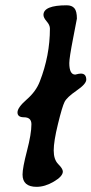

<svg xmlns="http://www.w3.org/2000/svg" viewBox="-20 -724 352 740"><path d="M291.5 -440.4Q312.5 -440.4 312.5 -417Q312.5 -400.4 275.1 -374.8Q237.8 -349.1 228.8 -331.1Q219.7 -313 203.4 -246.1Q187 -179.2 187 -144Q187 -108.9 204.6 -91.3Q222.2 -73.7 222.2 -63Q222.2 -44.4 187.7 -24.2Q153.3 -3.9 121.1 -3.9Q66.9 -3.9 66.9 -51.3Q66.9 -77.1 84 -142.6Q101.1 -208 101.1 -245.1Q101.1 -272 72.3 -272Q47.4 -272 47.4 -290.8Q47.4 -309.6 83 -340.6Q118.7 -371.6 133.3 -409.7Q172.4 -509.8 172.4 -613.8Q172.4 -627.4 159.9 -641.6Q147.5 -655.8 147.5 -666.5Q147.5 -703.6 237.3 -703.6Q256.8 -703.6 266.6 -692.4Q276.4 -681.2 276.4 -652.3Q276.4 -650.9 261.7 -575.9Q247.1 -501 247.1 -481Q247.1 -436.5 270 -436.5Q284.7 -440.4 291.5 -440.4Z"/></svg>

Font: Averia Libre
Style: Italic
Weight: 400
Italic angle: -7.90001°
Version: Version 1.002